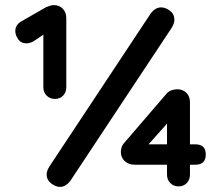

<svg xmlns="http://www.w3.org/2000/svg" viewBox="-20 -731 867 753"><path d="M195 -343Q176 -343 163 -356Q150 -369 150 -389V-624L157 -600L116 -572Q109 -567 100.5 -564Q92 -561 84 -561Q62 -561 51 -577.5Q40 -594 40 -609Q40 -634 65 -648L161 -703Q180 -711 190 -711Q212 -711 226 -697Q240 -683 240 -660V-389Q240 -369 227.5 -356Q215 -343 195 -343ZM215 2Q199 2 181 -11.5Q163 -25 163 -47Q163 -60 173 -77L571 -678Q589 -702 612 -702Q629 -702 646.5 -689Q664 -676 664 -653Q664 -640 654 -623L256 -22Q238 2 215 2ZM680 0Q661 0 648 -13Q635 -26 635 -46V-310L677 -293L542 -142L546 -165H746Q787 -165 787 -125Q787 -85 746 -85H507Q485 -85 469.5 -99Q454 -113 454 -135Q454 -143 456.5 -152Q459 -161 465 -168L630 -360Q641 -374 654 -377.5Q667 -381 675 -381Q697 -381 711 -367Q725 -353 725 -330V-46Q725 -26 712.5 -13Q700 0 680 0Z"/></svg>

Font: Quicksand Light
Style: Bold
Weight: 700
Version: Version 3.004